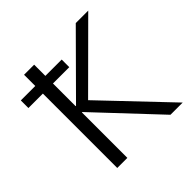

<svg xmlns="http://www.w3.org/2000/svg" viewBox="-185 -897 1064 1064"><g transform="rotate(-45 347.5 -365.0)"><path d="M35.2 -583V-642.6H148.4V-730.5H227.5V-642.6H355.5V-583H227.5V-405.3H230.5L553.7 -730.5H651.4L299.8 -379.9L661.1 0H565.4L230.5 -356.4H227.5V0H148.4V-583Z"/></g></svg>

Font: Mgen+ 1c regular
Style: Regular
Weight: 400
Designer: [Source Han Sans]
Ryoko NISHIZUKA  (kana & ideographs); Paul D. Hunt (Latin, Greek & Cyrillic); Wenlong ZHANG  (bopomofo
Version: Version 1.059.20150602